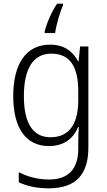

<svg xmlns="http://www.w3.org/2000/svg" viewBox="-20 -785 581 1045"><path d="M323 -756V-765H291C260 -721 234 -658 223 -613V-605H280C285 -646 307 -722 323 -756ZM252 -542C122 -542 52 -437 52 -262C52 -84 124 10 246 10C324 10 378 -27 405 -94H409C407 -64 406 -35 406 -8V24C406 133 354 192 247 192C184 192 128 176 82 152V207C127 228 179 240 246 240C397 240 461 160 461 18V-532H416L408 -452H405C375 -507 328 -542 252 -542ZM259 -493C365 -493 406 -417 406 -287V-241C406 -126 368 -38 255 -38C160 -38 110 -113 110 -262C110 -407 158 -493 259 -493Z"/></svg>

Font: Noto Sans Gujarati UI SemiCondensed Light
Style: Regular
Weight: 300
Width: 4
Designer: Jelle Bosma - Monotype Design Team, Universal Thirst
Foundry: Monotype Imaging Inc.
Version: Version 2.106